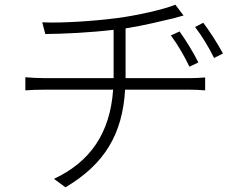

<svg xmlns="http://www.w3.org/2000/svg" viewBox="-20 -761 1040 818"><path d="M515 -428V-434V-640C591 -652 668 -671 719 -683C732 -687 747 -691 762 -695L727 -741C679 -721 564 -695 479 -684C372 -670 235 -662 160 -666L173 -616C256 -617 362 -622 464 -634V-433V-428H173C143 -428 107 -430 88 -432V-376C110 -378 142 -379 174 -379H462C449 -192 363 -71 210 1L259 37C426 -62 502 -190 513 -379H783C806 -379 835 -378 854 -376V-431C834 -429 804 -428 782 -428ZM825 -495C802 -542 768 -595 745 -627L708 -610C738 -570 766 -521 787 -477ZM811 -646C841 -607 870 -559 892 -514L930 -533C905 -579 870 -633 846 -664Z"/></svg>

Font: Noto Sans T Chinese Light
Style: Regular
Weight: 300
Designer: Ryoko NISHIZUKA (kana & ideographs); Paul D. Hunt (Latin, Greek & Cyrillic); Wenlong ZHANG (bopomofo); Sandoll Communica
Foundry: Adobe Systems Incorporated
Version: Version 1.000;PS 1;hotconv 1.0.78;makeotf.lib2.5.61930